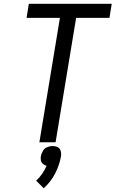

<svg xmlns="http://www.w3.org/2000/svg" viewBox="-20 -755 616 1019"><path d="M189 0H275L384 -660H561L573 -735H133L121 -660H298ZM212 244Q250 210 273 165Q296 120 304 73Q306 59 302 45.5Q298 32 286 26Q274 20 259 20Q245 20 230.5 26Q216 32 208 45.5Q200 59 197 73Q195 85 197 96Q199 107 207.5 114.5Q216 122 227 125Q218 147 204 167Q190 187 172 204Z"/></svg>

Font: Iosevka Sparkle Oblique
Style: Regular
Weight: 400
Italic angle: -9°
Designer: Belleve Invis
Foundry: Belleve Invis
Version: Version 4.5.0; ttfautohint (v1.8.3)